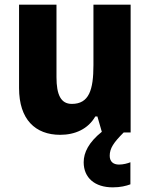

<svg xmlns="http://www.w3.org/2000/svg" viewBox="-20 -570 646 826"><path d="M452 100C452 68 469 43 512 0H542V-550H382V-290C382 -183 363 -123 289 -123C242 -123 223 -162 223 -238V-550H62V-191C62 -56 132 10 239 10C303 10 359 -15 390 -69H399L418 -3C362 42 340 86 340 128C340 195 388 236 465 236C498 236 522 230 541 223V128C529 133 510 138 492 138C467 138 452 125 452 100Z"/></svg>

Font: Noto Sans Georgian SemiCondensed ExtraBold
Style: Regular
Weight: 800
Width: 4
Designer: Monotype Design Team, Akaki Razmadze
Foundry: Google LLC
Version: Version 2.005